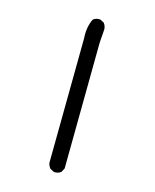

<svg xmlns="http://www.w3.org/2000/svg" viewBox="-113 -822 726 902"><g transform="rotate(15 250.0 -371.5)"><path d="M236 2 217 -8Q207 -20 205 -35L211 -641Q207 -694 227 -736Q241 -748 262 -746L281 -736Q295 -718 291 -695L287 -641L281 -27L271 -8Q257 4 236 2Z"/></g></svg>

Font: NaniFont Regular
Style: Regular
Weight: 400
Designer: Nanigashitei
Version: Version 1.036